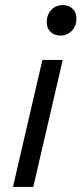

<svg xmlns="http://www.w3.org/2000/svg" viewBox="-20 -736 321 756"><path d="M218 -596Q194 -596 179 -610.5Q164 -625 164 -648Q164 -678 182 -697Q200 -716 227 -716Q251 -716 266 -701.5Q281 -687 281 -664Q281 -634 263 -615Q245 -596 218 -596ZM227 -500 111 0H31L147 -500Z"/></svg>

Font: Elaine Sans
Style: Italic
Weight: 400
Italic angle: -13°
Designer: Wei Huang
Foundry: Wei Huang
Version: Version 2.001;December 24, 2019;FontCreator 12.0.0.2547 64-b